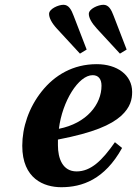

<svg xmlns="http://www.w3.org/2000/svg" viewBox="-20 -770 572 802"><path d="M185 -712C185 -696 195 -675 218 -650L314 -546L342 -563L288 -703C278 -730 267 -750 245 -750C224 -750 185 -733 185 -712ZM351 -712C351 -696 362 -675 385 -650L481 -546L509 -563L455 -703C445 -730 434 -750 412 -750C390 -750 351 -733 351 -712ZM73 -161C73 -23 164 12 236 12C323 12 417 -20 490 -152L460 -176C407 -100 360 -54 300 -54C241 -54 222 -109 222 -163V-187C372 -216 443 -248 486 -286C525 -322 532 -355 532 -386C532 -457 469 -502 384 -502C285 -502 208 -456 154 -388C100 -320 73 -238 73 -161ZM226 -232C240 -347 308 -456 367 -456C391 -456 404 -440 404 -412C404 -334 342 -255 226 -232Z"/></svg>

Font: Heuristica
Style: Bold Italic
Weight: 700
Italic angle: -13°
Version: Version 1.0.1